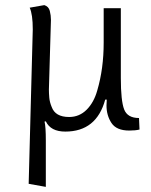

<svg xmlns="http://www.w3.org/2000/svg" viewBox="-20 -502 591 750"><path d="M108 -387Q108 -446 96 -472L153 -482Q170 -477 174.5 -459.5Q179 -442 179 -424Q179 -411 175 -288.5Q171 -166 171 -152Q171 -138 172.5 -120.5Q174 -103 182 -84Q196 -45 250 -45Q290 -45 318.5 -73.5Q347 -102 360 -149Q385 -234 385 -335V-470H452V-197Q452 -108 465 -74.5Q478 -41 523 -41L525 4Q509 8 485 8Q435 8 415.5 -21.5Q396 -51 396 -90Q396 -101 397 -113H391Q357 12 235 12Q178 12 159 -28L154 -27Q159 -7 159 47V228L92 216Z"/></svg>

Font: Ruluko
Style: Regular
Weight: 400
Designer: Ana Sanfelippo, Angelica Diaz, Meme Hernandez
Foundry: Ana Sanfelippo, Angelica Diaz y Meme Hernandez
Version: Version 1.001